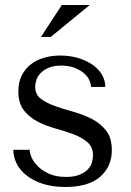

<svg xmlns="http://www.w3.org/2000/svg" viewBox="-20 -732 520 764"><path d="M399 -386Q399 -413 385 -436Q371 -459 346.5 -475.5Q322 -492 289.5 -501.5Q257 -511 220 -511Q185 -511 154.5 -502Q124 -493 101.5 -475Q79 -457 66 -430.5Q53 -404 53 -369Q53 -321 75 -293Q97 -265 130 -248Q163 -231 201.5 -220.5Q240 -210 273 -197.5Q306 -185 328 -166Q350 -147 350 -114Q350 -100 345.5 -85Q341 -70 329 -57.5Q317 -45 296 -36.5Q275 -28 243 -28Q203 -28 175.5 -40.5Q148 -53 130.5 -70.5Q113 -88 105.5 -106Q98 -124 98 -136H33Q33 -108 46 -81.5Q59 -55 85.5 -34Q112 -13 150.5 -0.5Q189 12 240 12Q332 12 378.5 -28.5Q425 -69 425 -135Q425 -183 402.5 -212Q380 -241 346 -258.5Q312 -276 272.5 -287Q233 -298 199 -310Q165 -322 142.5 -339Q120 -356 120 -387Q120 -400 125 -414.5Q130 -429 142 -441.5Q154 -454 174 -462.5Q194 -471 224 -471Q254 -471 276 -462.5Q298 -454 313 -441.5Q328 -429 335 -414Q342 -399 342 -386ZM226 -712H337L182 -585H143Z"/></svg>

Font: Tenor Sans
Style: Regular
Weight: 400
Designer: Denis Masharov
Foundry: Denis Masharov
Version: Version 1.1